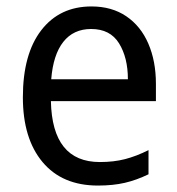

<svg xmlns="http://www.w3.org/2000/svg" viewBox="-20 -566 550 596"><path d="M264 -546Q327 -546 372 -515.5Q417 -485 440.5 -430.5Q464 -376 464 -306V-252H138Q142 -63 290 -63Q333 -63 368 -72Q403 -81 441 -100V-25Q404 -7 367.5 1.5Q331 10 284 10Q173 10 112 -63Q51 -136 51 -264Q51 -398 108 -472Q165 -546 264 -546ZM263 -476Q208 -476 176.5 -436Q145 -396 139 -320H377Q377 -387 349.5 -431.5Q322 -476 263 -476Z"/></svg>

Font: Noto Sans Ethiopic SemCond
Style: Regular
Weight: 400
Width: 4
Designer: Monotype Design Team
Foundry: Monotype Imaging Inc.
Version: Version 2.102; ttfautohint (v1.8.4.7-5d5b)